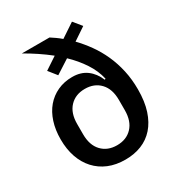

<svg xmlns="http://www.w3.org/2000/svg" viewBox="-180 -873 934 1004"><g transform="rotate(-30 287.0 -370.5)"><path d="M443 -704 367 -653Q400 -619 429 -578.5Q458 -538 479.5 -490.5Q501 -443 513 -389Q525 -335 525 -274Q525 -201 507.5 -147.5Q490 -94 458.5 -58.5Q427 -23 383 -5.5Q339 12 286 12Q229 12 184.5 -6.5Q140 -25 108.5 -59.5Q77 -94 60.5 -142Q44 -190 44 -249Q44 -306 59 -352.5Q74 -399 102 -432Q130 -465 170 -483.5Q210 -502 259 -502Q311 -502 346 -476Q381 -450 400 -404L406 -407Q394 -460 362 -508.5Q330 -557 285 -600L201 -546L162 -595L236 -644Q202 -671 166 -695Q130 -719 93 -740H260Q274 -731 289 -720.5Q304 -710 319 -697L403 -753ZM285 -75Q342 -75 376.5 -111.5Q411 -148 411 -214V-276Q411 -342 376.5 -378.5Q342 -415 285 -415Q228 -415 193.5 -378.5Q159 -342 159 -276V-214Q159 -148 193.5 -111.5Q228 -75 285 -75Z"/></g></svg>

Font: IBM Plex Sans Thai Medm
Style: Regular
Weight: 500
Designer: Mike Abbink, Paul van der Laan, Pieter van Rosmalen, Ben Mitchell, Mark Frömberg
Foundry: Bold Monday
Version: Version 1.2